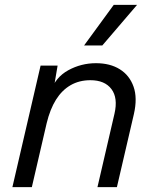

<svg xmlns="http://www.w3.org/2000/svg" viewBox="-20 -770 640 790"><path d="M31 0 147 -500H217L198 -388L188 -393Q208 -452 261 -481Q314 -510 375 -510Q433 -510 473 -485Q513 -460 529.5 -413.5Q546 -367 531 -301L461 0H381L451 -302Q466 -367 438.5 -403.5Q411 -440 352 -440Q306 -440 270.5 -419.5Q235 -399 210.5 -360Q186 -321 172 -263L111 0ZM448 -750H544L401 -583H326Z"/></svg>

Font: Work Sans
Style: Italic
Weight: 400
Italic angle: -13°
Designer: Wei Huang
Foundry: Wei Huang
Version: Version 2.012